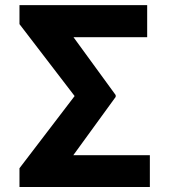

<svg xmlns="http://www.w3.org/2000/svg" viewBox="-20 -745 680 765"><path d="M566.4 -724.6V-596.7H272.9L440.9 -366.2V-358.9L272 -126.5H577.1V0H57.6V-74.7L277.3 -362.3L57.6 -648.9V-724.6Z"/></svg>

Font: Inter Tight Stencil
Style: Bold
Weight: 700
Designer: Rasmus Andersson
Foundry: rsms
Version: Version 3.004;Glyphs 3.1.2 (3151)